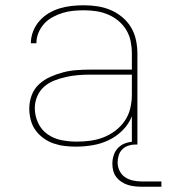

<svg xmlns="http://www.w3.org/2000/svg" viewBox="-20 -548 640 728"><path d="M268 8Q247 8 225.5 5.5Q204 3 183.5 -4Q163 -11 145 -24Q127 -37 114.5 -54.5Q102 -72 96.5 -93.5Q91 -115 91 -136Q91 -162 100 -186.5Q109 -211 128 -228.5Q147 -246 170.5 -256.5Q194 -267 218.5 -273.5Q243 -280 269 -282Q295 -284 320 -284H480V-345Q480 -368 475.5 -391Q471 -414 459 -434Q447 -454 429 -469Q411 -484 389.5 -493Q368 -502 345 -505.5Q322 -509 298 -509Q278 -509 257.5 -507Q237 -505 217.5 -499Q198 -493 179.5 -483Q161 -473 147.5 -458Q134 -443 126 -424Q118 -405 118 -384H97Q97 -407 105.5 -429Q114 -451 129.5 -468.5Q145 -486 165 -498Q185 -510 207 -516.5Q229 -523 252 -525.5Q275 -528 298 -528Q324 -528 350 -524Q376 -520 399.5 -510Q423 -500 443.5 -483Q464 -466 477 -444Q490 -422 495.5 -396.5Q501 -371 501 -345V0H480V-107Q468 -77 445 -54Q422 -31 393 -17Q364 -3 332 2.5Q300 8 268 8ZM271 -11Q297 -11 323 -14.5Q349 -18 373 -27.5Q397 -37 418 -53Q439 -69 453.5 -90.5Q468 -112 474 -137.5Q480 -163 480 -189V-265H320Q297 -265 274.5 -263Q252 -261 229.5 -256Q207 -251 185.5 -242.5Q164 -234 147 -219Q130 -204 121 -182.5Q112 -161 112 -138Q112 -109 124.5 -82Q137 -55 161 -38.5Q185 -22 213.5 -16.5Q242 -11 271 -11ZM517 160Q504 160 490.5 158.5Q477 157 464.5 153Q452 149 440.5 141.5Q429 134 421 123.5Q413 113 409.5 100Q406 87 406 73Q406 56 411.5 39.5Q417 23 429.5 11Q442 -1 458.5 -6Q475 -11 492 -11V0Q479 0 466 4.5Q453 9 443.5 18.5Q434 28 430 41.5Q426 55 426 68Q426 85 433.5 100Q441 115 454.5 124Q468 133 484.5 136.5Q501 140 517 140H592V160Z"/></svg>

Font: Zed Sans Thin Extended
Style: Regular
Weight: 100
Width: 7
Designer: Belleve Invis
Foundry: Belleve Invis
Version: Version 1.0.0; ttfautohint (v1.8.4)